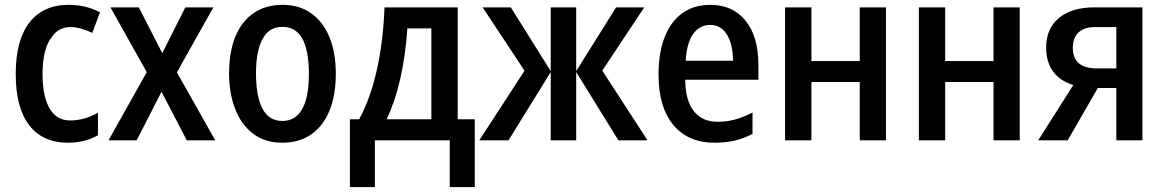

<svg xmlns="http://www.w3.org/2000/svg" viewBox="-20 -570 4728 780"><path d="M256.3 9.8Q153.3 9.8 98.6 -61.3Q43.9 -132.3 43.9 -269Q43.9 -406.7 99.6 -478.5Q155.3 -550.3 258.8 -550.3Q329.6 -550.3 386.2 -520L355 -436.5Q330.1 -447.8 308.3 -453.9Q286.6 -460 266.6 -460Q242.2 -460 223.6 -450.2Q205.1 -440.4 191.9 -421.4Q172.4 -397.9 162.6 -359.4Q152.8 -320.8 152.8 -268.6Q152.8 -219.2 161.4 -182.6Q169.9 -146 185.5 -123Q199.2 -102.1 219 -91.3Q238.8 -80.6 266.1 -80.6Q293 -80.6 321.5 -88.4Q350.1 -96.2 377.9 -111.8V-20.5Q352.5 -5.9 321.5 2Q290.5 9.8 256.3 9.8Z M420.9 0 576.2 -276.9 428.7 -540H543.9L639.2 -354L732.9 -540H846.7L698.7 -275.9L854.5 0H738.8L636.2 -197.3L535.2 0Z M1127 9.8Q1055.7 9.8 1007.3 -27.6Q959 -64.9 934.8 -128.7Q910.6 -192.4 910.6 -271Q910.6 -359.9 936.5 -422.1Q962.4 -484.4 1011 -517.3Q1059.6 -550.3 1128.4 -550.3Q1195.3 -550.3 1243.7 -516.4Q1292 -482.4 1318.1 -419.7Q1344.2 -356.9 1344.2 -270.5Q1344.2 -182.1 1318.1 -119.4Q1292 -56.6 1243.4 -23.4Q1194.8 9.8 1127 9.8ZM1127.4 -78.6Q1181.6 -78.6 1208.5 -128.9Q1222.2 -153.3 1228.5 -189Q1234.9 -224.6 1234.9 -272Q1234.9 -317.4 1227.8 -355Q1220.7 -392.6 1205.6 -417.5Q1178.7 -460.9 1127.4 -460.9Q1101.6 -460.9 1082 -450Q1062.5 -439 1049.3 -416Q1035.2 -393.1 1027.6 -356.9Q1020 -320.8 1020 -271.5Q1020 -224.6 1026.6 -189Q1033.2 -153.3 1045.9 -129.4Q1072.3 -78.6 1127.4 -78.6Z M1401.4 189.9V-85.4H1439Q1484.9 -169.4 1511 -286.4Q1537.1 -403.3 1542 -540H1839.4V-85.4H1908.7V189.9H1807.1V0H1502.9V189.9ZM1550.8 -85.4H1732.4V-454.6H1634.8Q1631.3 -401.4 1624.3 -350.6Q1617.2 -299.8 1606.7 -252.9Q1596.2 -206.1 1582 -163.8Q1567.9 -121.6 1550.8 -85.4Z M1927.2 0 2110.8 -282.7 1940.9 -540H2055.2L2217.3 -281.2V-540H2320.8V-281.2L2482.9 -540H2597.2L2426.8 -283.2L2610.4 0H2492.2L2320.8 -277.3V0H2217.3V-277.3L2045.9 0Z M2882.8 9.8Q2775.4 9.8 2715.3 -62.5Q2655.3 -134.8 2655.3 -266.1Q2655.3 -356 2680.2 -419.4Q2705.1 -482.9 2752.2 -516.6Q2799.3 -550.3 2865.2 -550.3Q2957 -550.3 3009 -485.8Q3061 -421.4 3061 -306.2V-246.1H2763.7Q2764.6 -161.1 2798.8 -118.2Q2833 -75.2 2895.5 -75.2Q2919.9 -75.2 2942.4 -79.1Q2964.8 -83 2988 -91.3Q3011.2 -99.6 3037.1 -112.8V-26.4Q3002 -7.3 2964.8 1.2Q2927.7 9.8 2882.8 9.8ZM2765.6 -323.2H2958Q2957 -392.1 2932.6 -430.4Q2908.2 -468.8 2865.7 -468.8Q2822.8 -468.8 2796.4 -432.6Q2770 -396.5 2765.6 -323.2Z M3169.4 0V-540H3276.4V-321.8H3472.7V-540H3579.1V0H3472.7V-236.8H3276.4V0Z M3712.9 0V-540H3819.8V-321.8H4016.1V-540H4122.6V0H4016.1V-236.8H3819.8V0Z M4197.8 0 4340.3 -224.6Q4285.2 -241.7 4257.6 -280.3Q4230 -318.8 4230 -376.5Q4230 -454.1 4282 -497.1Q4334 -540 4425.3 -540H4621.1V0H4515.1V-212.4H4439.9L4317.4 0ZM4437 -292H4515.1V-460H4429.7Q4385.3 -460 4361.8 -438.5Q4338.4 -417 4338.4 -375.5Q4338.4 -292 4437 -292Z"/></svg>

Font: Open Sans
Style: Regular
Weight: 600
Width: 3
Foundry: Ascender Corporation
Version: Version 1.000